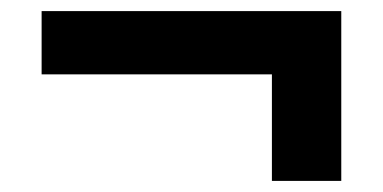

<svg xmlns="http://www.w3.org/2000/svg" viewBox="-20 -444 690 346"><path d="M470 -118V-310H55V-424H595V-118Z"/></svg>

Font: Martian Mono SemiCondensed Medium
Style: Regular
Weight: 500
Width: 4
Designer: Roman Shamin
Foundry: Evil Martians
Version: Version 1.000